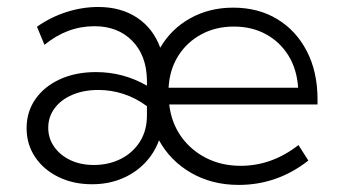

<svg xmlns="http://www.w3.org/2000/svg" viewBox="-20 -518 971 550"><path d="M863.3 -58.1Q774.4 11.7 663.6 11.7Q587.4 11.7 527.6 -22.7Q467.8 -57.1 435.5 -116.2Q421.9 -78.6 394 -50Q366.2 -21.5 327.9 -5.9Q289.6 9.8 243.7 9.8Q189.9 9.8 147.5 -11Q105 -31.7 80.6 -68.1Q56.2 -104.5 56.2 -150.9Q56.2 -197.8 81.5 -234.1Q106.9 -270.5 151.9 -291Q196.8 -311.5 254.9 -311.5Q333.5 -311.5 400.9 -272.5V-289.6Q399.4 -359.9 358.4 -401.4Q317.4 -442.9 250.5 -442.9Q172.4 -442.9 107.4 -389.6L85.9 -441.4Q125.5 -469.2 170.7 -483.6Q215.8 -498 261.2 -498Q326.7 -498 372.8 -467.3Q418.9 -436.5 439 -381.3Q470.2 -435.1 524.9 -465.6Q579.6 -496.1 647.9 -496.1Q720.2 -496.1 774.4 -463.1Q828.6 -430.2 859.1 -371.1Q889.6 -312 889.6 -233.4V-218.8H464.8Q470.7 -167 498.5 -127.4Q526.4 -87.9 570.6 -65.4Q614.7 -43 669.4 -43Q758.8 -43 835 -102.5ZM462.9 -266.6H834Q830.6 -319.3 806.4 -358.6Q782.2 -397.9 741.9 -419.9Q701.7 -441.9 649.9 -441.9Q598.1 -441.9 556.9 -419.7Q515.6 -397.5 490.7 -358.2Q465.8 -318.8 462.9 -266.6ZM400.9 -213.9Q369.1 -237.3 334 -248.8Q298.8 -260.3 261.7 -260.3Q220.2 -260.3 187.7 -246.6Q155.3 -232.9 136.7 -208.3Q118.2 -183.6 118.2 -151.9Q118.2 -121.6 135.3 -97.4Q152.3 -73.2 181.6 -59.3Q210.9 -45.4 249 -45.4Q291 -45.4 325.4 -62.5Q359.9 -79.6 380.4 -111.6Q400.9 -143.6 400.9 -187Z"/></svg>

Font: Kumbh Sans Light
Style: Regular
Weight: 300
Version: Version 1.004